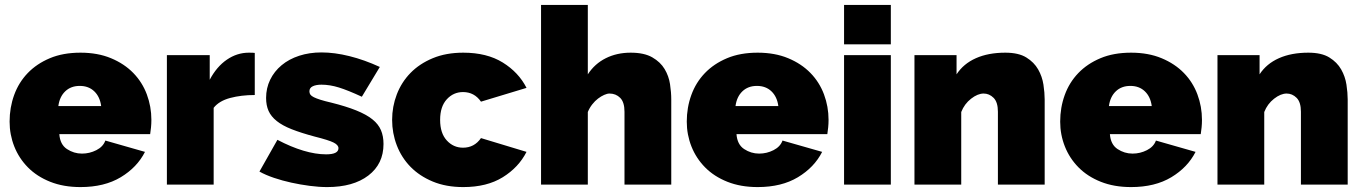

<svg xmlns="http://www.w3.org/2000/svg" viewBox="-20 -750 5539 780"><path d="M307 10Q238 10 184 -11.5Q130 -33 93.5 -70Q57 -107 38 -155Q19 -203 19 -256Q19 -313 37.5 -364Q56 -415 92.5 -453Q129 -491 182.5 -513.5Q236 -536 307 -536Q377 -536 431 -513.5Q485 -491 521.5 -453.5Q558 -416 576.5 -366.5Q595 -317 595 -263Q595 -248 593.5 -232.5Q592 -217 590 -205H221Q224 -163 252 -144.5Q280 -126 313 -126Q344 -126 371.5 -140Q399 -154 408 -179L569 -133Q537 -70 470.5 -30Q404 10 307 10ZM391 -319Q386 -357 363 -379Q340 -401 304 -401Q268 -401 245 -379Q222 -357 217 -319Z M1015 -364Q960 -364 915 -352Q870 -340 848 -312V0H658V-526H832V-426Q860 -479 901.5 -507.5Q943 -536 991 -536Q1010 -536 1015 -535Z M1309 10Q1276 10 1238 5Q1200 0 1163.5 -8Q1127 -16 1093 -27.5Q1059 -39 1034 -53L1107 -182Q1162 -153 1212 -138Q1262 -123 1305 -123Q1355 -123 1355 -148Q1355 -161 1335 -171Q1315 -181 1259 -195Q1203 -210 1165 -225Q1127 -240 1104 -258.5Q1081 -277 1071 -299.5Q1061 -322 1061 -352Q1061 -392 1077.5 -426Q1094 -460 1124 -485Q1154 -510 1195.5 -523.5Q1237 -537 1286 -537Q1339 -537 1399.5 -522Q1460 -507 1523 -478L1450 -357Q1394 -383 1357 -394.5Q1320 -406 1286 -406Q1264 -406 1250.5 -399.5Q1237 -393 1237 -379Q1237 -371 1241 -365.5Q1245 -360 1255 -355Q1265 -350 1282.5 -344.5Q1300 -339 1326 -333Q1386 -318 1427 -301.5Q1468 -285 1492.5 -265.5Q1517 -246 1527.5 -221.5Q1538 -197 1538 -165Q1538 -84 1476.5 -37Q1415 10 1309 10Z M1573 -263Q1573 -317 1592 -366.5Q1611 -416 1647.5 -453.5Q1684 -491 1738 -513.5Q1792 -536 1862 -536Q1958 -536 2022.5 -496Q2087 -456 2119 -393L1934 -337Q1907 -376 1861 -376Q1822 -376 1795 -346.5Q1768 -317 1768 -263Q1768 -209 1795 -179.5Q1822 -150 1861 -150Q1907 -150 1934 -189L2119 -133Q2087 -70 2022.5 -30Q1958 10 1862 10Q1792 10 1738 -12.5Q1684 -35 1647.5 -72.5Q1611 -110 1592 -159.5Q1573 -209 1573 -263Z M2707 0H2517V-296Q2517 -335 2499.5 -352.5Q2482 -370 2456 -370Q2447 -370 2434.5 -364.5Q2422 -359 2409.5 -349.5Q2397 -340 2386 -326Q2375 -312 2368 -295V0H2178V-730H2368V-448Q2396 -491 2441 -513.5Q2486 -536 2542 -536Q2597 -536 2630 -517Q2663 -498 2680 -469.5Q2697 -441 2702 -408Q2707 -375 2707 -346Z M3058 10Q2989 10 2935 -11.5Q2881 -33 2844.5 -70Q2808 -107 2789 -155Q2770 -203 2770 -256Q2770 -313 2788.5 -364Q2807 -415 2843.5 -453Q2880 -491 2933.5 -513.5Q2987 -536 3058 -536Q3128 -536 3182 -513.5Q3236 -491 3272.5 -453.5Q3309 -416 3327.5 -366.5Q3346 -317 3346 -263Q3346 -248 3344.5 -232.5Q3343 -217 3341 -205H2972Q2975 -163 3003 -144.5Q3031 -126 3064 -126Q3095 -126 3122.5 -140Q3150 -154 3159 -179L3320 -133Q3288 -70 3221.5 -30Q3155 10 3058 10ZM3142 -319Q3137 -357 3114 -379Q3091 -401 3055 -401Q3019 -401 2996 -379Q2973 -357 2968 -319Z M3409 0V-526H3599V0ZM3409 -570V-730H3599V-570Z M4224 0H4034V-296Q4034 -335 4016.5 -352.5Q3999 -370 3976 -370Q3952 -370 3925 -349Q3898 -328 3885 -295V0H3695V-526H3866V-448Q3894 -491 3944.5 -513.5Q3995 -536 4064 -536Q4118 -536 4149.5 -516.5Q4181 -497 4197.5 -468Q4214 -439 4219 -406Q4224 -373 4224 -346Z M4575 10Q4506 10 4452 -11.5Q4398 -33 4361.5 -70Q4325 -107 4306 -155Q4287 -203 4287 -256Q4287 -313 4305.5 -364Q4324 -415 4360.5 -453Q4397 -491 4450.5 -513.5Q4504 -536 4575 -536Q4645 -536 4699 -513.5Q4753 -491 4789.5 -453.5Q4826 -416 4844.5 -366.5Q4863 -317 4863 -263Q4863 -248 4861.5 -232.5Q4860 -217 4858 -205H4489Q4492 -163 4520 -144.5Q4548 -126 4581 -126Q4612 -126 4639.5 -140Q4667 -154 4676 -179L4837 -133Q4805 -70 4738.5 -30Q4672 10 4575 10ZM4659 -319Q4654 -357 4631 -379Q4608 -401 4572 -401Q4536 -401 4513 -379Q4490 -357 4485 -319Z M5455 0H5265V-296Q5265 -335 5247.5 -352.5Q5230 -370 5207 -370Q5183 -370 5156 -349Q5129 -328 5116 -295V0H4926V-526H5097V-448Q5125 -491 5175.5 -513.5Q5226 -536 5295 -536Q5349 -536 5380.5 -516.5Q5412 -497 5428.5 -468Q5445 -439 5450 -406Q5455 -373 5455 -346Z"/></svg>

Font: Raleway
Style: Heavy
Weight: 900
Designer: Matt McInerney, Pablo Impallari, Rodrigo Fuenzalida
Foundry: Matt McInerney, Pablo Impallari, Rodrigo Fuenzalida
Version: Version 2.001; ttfautohint (v0.8) -G 200 -r 50